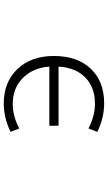

<svg xmlns="http://www.w3.org/2000/svg" viewBox="208 -781 584 1040"><g transform="rotate(90 500.0 -261.0)"><path d="M675.8 -448.2Q608.4 -483.4 542 -483.4Q452.1 -483.4 398.9 -430.2Q345.7 -377 340.8 -286.1H661.1V-236.3H340.8Q346.7 -148.4 401.9 -93.3Q457 -38.1 542 -38.1Q609.4 -38.1 675.8 -73.2L694.3 -26.4Q619.1 10.7 540 10.7Q424.8 10.7 354 -63.5Q283.2 -137.7 283.2 -260.7Q283.2 -387.7 352.1 -460.4Q420.9 -533.2 540 -533.2Q619.1 -533.2 694.3 -496.1Z"/></g></svg>

Font: GenEi Gothic M Light
Style: Regular
Weight: 300
Designer: o_tamon (Modified); [Source Han Sans]
Ryoko NISHIZUKA  (kana & ideographs); Paul D. Hunt (Latin, Greek & Cyrillic); Wenl
Version: Version 1.1a;Original Version 1.004